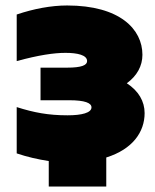

<svg xmlns="http://www.w3.org/2000/svg" viewBox="-20 -580 565 701"><path d="M41 -20C79 -7 119 2 158 8V101H368V-5C464 -35 508 -98 508 -167C508 -210 486 -248 443 -276C480 -303 500 -339 500 -380C500 -473 418 -560 225 -560C167 -560 103 -548 41 -527V-357C122 -379 177 -387 219 -387C263 -387 298 -379 298 -357C298 -342 278 -333 225 -333H128V-214H233C290 -214 314 -204 314 -188C314 -168 278 -159 227 -159C156 -159 104 -169 41 -189Z"/></svg>

Font: Chess Sans Black
Style: Regular
Weight: 900
Designer: Wolf Bōese
Foundry: Wolf Bōese
Version: Version 7.223;Glyphs 3.3 (3306)